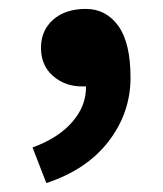

<svg xmlns="http://www.w3.org/2000/svg" viewBox="-20 -198 365 431"><path d="M84 213 53 133Q111 112 142.5 75.5Q174 39 173 -4H164Q126 -4 99 -27.5Q72 -51 72 -90.5Q72 -130 99.5 -154Q127 -178 172.5 -178Q218 -178 245.5 -140Q273 -102 273 -23.5Q273 55 224 119Q175 183 84 213Z"/></svg>

Font: Swei Fan Sans CJK TC
Style: Bold
Weight: 700
Version: Version 2.130